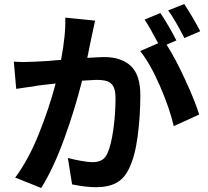

<svg xmlns="http://www.w3.org/2000/svg" viewBox="-20 -886 1040 959"><path d="M900 -866Q919 -838 943 -797Q967 -756 980 -730L901 -696Q854 -788 820 -834ZM49 -578Q79 -576 91 -576Q112 -576 156 -578Q211 -580 285 -587Q309 -714 306 -798L455 -783L437 -700L416 -597Q484 -601 500 -601Q586 -601 633.5 -556.5Q681 -512 681 -410Q681 -307 667.5 -205Q654 -103 624 -43Q600 7 560 28Q520 49 460 49Q408 49 340 35L319 -97Q348 -89 385 -82.5Q422 -76 441 -76Q468 -76 486.5 -85.5Q505 -95 516 -119Q535 -160 546 -238.5Q557 -317 557 -396Q557 -435 546 -454.5Q535 -474 515 -480.5Q495 -487 460 -487Q448 -487 390 -483Q355 -343 301.5 -195Q248 -47 186 53L56 1Q122 -88 173.5 -216Q225 -344 258 -469L172 -459Q142 -453 107 -449Q105 -449 61 -442ZM781 -821Q799 -795 822.5 -754.5Q846 -714 861 -684L812 -663Q855 -596 904 -490Q953 -384 975 -314L848 -256Q827 -346 778.5 -457.5Q730 -569 680 -631L770 -670Q724 -757 702 -788Z"/></svg>

Font: Sinter Bold
Style: Regular
Weight: 700
Foundry: Adobe & rsms
Version: Version 1.000